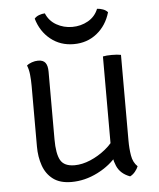

<svg xmlns="http://www.w3.org/2000/svg" viewBox="-51 -730 648 784"><g transform="rotate(-5 273.0 -338.0)"><path d="M457 -138.5Q457 -106.5 461.8 -77.8Q466.5 -49 485 -31.5Q481 -21 471.8 -9.8Q462.5 1.5 451 7Q411.5 -7.5 397.2 -41Q383 -74.5 383 -114.5V-490.5Q390 -492 399.5 -492.8Q409 -493.5 419.5 -493.5Q430.5 -493.5 440 -492.8Q449.5 -492 457 -490.5ZM82.5 -396Q82.5 -420 80.2 -442Q78 -464 71 -480.5Q79 -487.5 92 -492Q105 -496.5 117.5 -496.5Q138.5 -496.5 147.5 -484.5Q156.5 -472.5 156.5 -448V-170.5Q156.5 -111.5 171.5 -84.8Q186.5 -58 229.5 -58Q260.5 -58 294.2 -72.2Q328 -86.5 357.2 -110.2Q386.5 -134 403 -163V-85Q371 -44 318.5 -17.5Q266 9 211 9Q164 9 135.8 -12.2Q107.5 -33.5 95 -69.2Q82.5 -105 82.5 -147.5ZM419.5 -668.5Q404 -615 364 -583Q324 -551 269 -551Q214.5 -551 174.5 -583Q134.5 -615 119 -668.5Q126 -677 138 -681.5Q150 -686 162 -686.5Q175 -655 204.5 -638.2Q234 -621.5 269 -621.5Q304.5 -621.5 334 -638.2Q363.5 -655 376 -686.5Q388 -686 400.2 -681.5Q412.5 -677 419.5 -668.5Z"/></g></svg>

Font: Signika Light Light
Style: Regular
Weight: 300
Version: Version 2.001